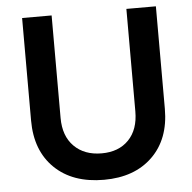

<svg xmlns="http://www.w3.org/2000/svg" viewBox="-54 -811 877 875"><g transform="rotate(-5 385.0 -373.5)"><path d="M214 -288Q214 -205 261 -158Q308 -111 387 -111Q465 -111 510.5 -158Q556 -205 556 -288V-757H691V-288Q691 -150 609 -70Q527 10 387 10Q244 10 161.5 -70Q79 -150 79 -288V-757H214Z"/></g></svg>

Font: Montserrat arm Medium
Style: Regular
Weight: 500
Designer: Julieta Ulanovsky
Foundry: Julieta Ulanovsky
Version: Version 6.000;PS 006.000;hotconv 1.0.88;makeotf.lib2.5.64775